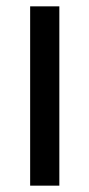

<svg xmlns="http://www.w3.org/2000/svg" viewBox="-20 -585 281 605"><path d="M75 0H167V-565H75Z"/></svg>

Font: Bounded Light
Style: Regular
Weight: 300
Designer: Vlad Churkin
Version: Version 3.0